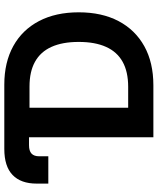

<svg xmlns="http://www.w3.org/2000/svg" viewBox="64 -832 768 937"><g transform="rotate(-90 448.5 -364.0)"><path d="M20.5 -512.7V-569.8Q20.5 -646.5 62.5 -687Q104.5 -727.5 189.5 -727.5H246.6V-606.9H208Q180.2 -606.9 167 -594.7Q153.8 -582.5 153.8 -557.1V-512.7ZM500 0H313V-123H492.7Q566.4 -123 615 -150.1Q663.6 -177.2 687.7 -231Q711.9 -284.7 711.9 -364.3Q711.9 -443.8 687.7 -497.3Q663.6 -550.8 615.2 -577.6Q566.9 -604.5 494.6 -604.5H309.6V-727.5H503.4Q612.3 -727.5 691.7 -683.6Q771 -639.6 813.7 -558.1Q856.4 -476.6 856.4 -364.3Q856.4 -251.5 813.5 -169.9Q770.5 -88.4 690.9 -44.2Q611.3 0 500 0ZM390.6 -727.5V0H246.6V-727.5Z"/></g></svg>

Font: Inter Cardless Tabular Bold
Style: Bold
Weight: 700
Designer: Rasmus Andersson
Foundry: rsms
Version: Version 4.000;git-4fc901f